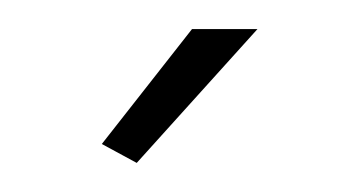

<svg xmlns="http://www.w3.org/2000/svg" viewBox="-20 -750 245 132"><path d="M74 -638 50 -651 112 -730H157Z"/></svg>

Font: Raleway Thin ExtraLight
Style: Regular
Weight: 250
Version: Version 4.026